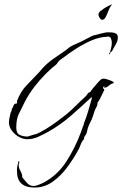

<svg xmlns="http://www.w3.org/2000/svg" viewBox="-20 -649 549 862"><path d="M135 193Q96 193 76 175Q56 157 56 117Q56 106 58 96Q60 86 63 75H66V77H68V78Q64 83 64 91Q64 106 72 119Q80 132 80 147Q80 149 81 148Q90 160 102 173Q114 186 130 186Q141 186 152.5 181Q164 176 174 172Q239 137 278 76Q317 15 342 -52Q343 -55 346.5 -64.5Q350 -74 353.5 -83.5Q357 -93 357 -93H356Q367 -120 375.5 -149Q384 -178 392 -206V-211L391 -212V-213Q345 -170 298 -129Q251 -88 196 -57Q174 -45 151 -34.5Q128 -24 102 -24Q83 -24 64 -35Q45 -46 32.5 -63.5Q20 -81 20 -101Q20 -105 22 -117Q24 -129 27 -140Q30 -151 33 -152L32 -157Q37 -165 40.5 -174.5Q44 -184 55 -185L56 -183Q58 -189 56 -195Q73 -239 98.5 -265Q124 -291 155 -324Q160 -329 164.5 -335Q169 -341 174 -346Q194 -367 219.5 -385Q245 -403 269 -419Q277 -424 283.5 -430Q290 -436 297 -440Q309 -447 322.5 -452.5Q336 -458 348 -464Q354 -467 366 -473.5Q378 -480 390.5 -486Q403 -492 408 -492V-490L409 -492Q413 -493 424 -496Q435 -499 446.5 -501.5Q458 -504 460 -504Q469 -504 480.5 -503.5Q492 -503 500.5 -498.5Q509 -494 509 -481Q509 -466 501 -452.5Q493 -439 486 -425Q485 -424 484 -421.5Q483 -419 481 -417Q480 -417 479 -416.5Q478 -416 476 -416Q476 -413 474.5 -409.5Q473 -406 470 -405V-406H469V-407Q475 -415 478.5 -431Q482 -447 482 -457Q482 -466 478.5 -475.5Q475 -485 464 -485L461 -484Q428 -483 393.5 -468.5Q359 -454 326.5 -433.5Q294 -413 268 -393Q262 -388 254 -383Q246 -378 241 -371L234 -361Q230 -357 225.5 -353.5Q221 -350 217 -347Q209 -340 201 -332.5Q193 -325 185 -317Q157 -289 133 -257.5Q109 -226 91 -191Q75 -159 64 -136.5Q53 -114 53 -76Q53 -51 68 -43.5Q83 -36 105 -36Q105 -36 113.5 -39Q122 -42 131.5 -44.5Q141 -47 142 -47Q158 -53 184.5 -69Q211 -85 236.5 -104Q262 -123 276 -134Q299 -153 320.5 -174.5Q342 -196 364 -216Q369 -221 373 -227.5Q377 -234 384 -235Q387 -240 398 -253.5Q409 -267 421 -280Q433 -293 436 -294Q442 -296 446 -296Q450 -296 460.5 -293Q471 -290 481 -285.5Q491 -281 491 -276Q480 -274 469 -264.5Q458 -255 448 -255V-256Q448 -257 448.5 -258Q449 -259 449 -259Q449 -260 448.5 -260Q448 -260 448 -260V-261H446V-260H445Q443 -258 443 -255Q443 -252 445 -250.5Q447 -249 448 -247H449Q447 -243 440.5 -229Q434 -215 427.5 -203Q421 -191 418 -190Q418 -177 413 -168.5Q408 -160 404 -149Q402 -144 400.5 -138Q399 -132 397 -127Q393 -114 385.5 -100Q378 -86 374 -73Q372 -63 370 -56Q369 -48 363 -41Q357 -34 357 -24Q347 -14 342 0.5Q337 15 330 27Q311 62 282.5 101Q254 140 217 166.5Q180 193 135 193ZM438 -560Q433 -560 427.5 -568.5Q422 -577 422 -584Q422 -589 427 -595.5Q432 -602 437 -603Q441 -608 455 -616Q469 -624 479 -628Q486 -630 482 -627L479 -624L475 -618Q470 -610 465 -596Q460 -583 454 -571.5Q448 -560 438 -560Z"/></svg>

Font: Qwitcher Grypen
Style: Regular
Weight: 400
Designer: Robert E. Leuschke
Foundry: Robert E. Leuschke
Version: Version 1.100; ttfautohint (v1.8.3)